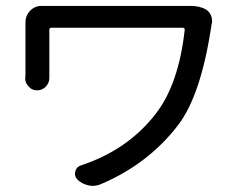

<svg xmlns="http://www.w3.org/2000/svg" viewBox="-20 -555 795 644"><path d="M611.3 -535.2Q614.3 -535.2 618.2 -535.2Q651.4 -535.2 671.9 -522.5Q683.6 -514.6 688.5 -501Q691.4 -493.2 691.4 -484.4Q691.4 -478.5 689.5 -472.7Q689.5 -469.7 688.5 -464.8Q653.3 -236.3 579.1 -137.7Q478.5 -4.9 316.4 63.5Q303.7 68.4 290 68.4Q283.2 68.4 275.4 66.4Q253.9 61.5 239.3 46.9Q228.5 35.2 232.4 20Q236.3 4.9 251 0Q408.2 -51.8 502 -172.9Q579.1 -271.5 599.6 -455.1Q599.6 -461.9 592.8 -461.9H152.3Q145.5 -461.9 145.5 -455.1V-307.6V-293.9Q145.5 -276.4 133.3 -264.2Q121.1 -252 104.5 -252Q86.9 -252 76.2 -264.6Q64.5 -276.4 64.5 -292L65.4 -307.6V-479.5Q65.4 -502.9 81.1 -519Q96.7 -535.2 119.1 -535.2H152.3H591.8Q604.5 -535.2 611.3 -535.2Z"/></svg>

Font: Gen Jyuu Gothic P Regular
Style: Regular
Weight: 400
Designer: [Source Han Sans]
Ryoko NISHIZUKA  (kana & ideographs); Paul D. Hunt (Latin, Greek & Cyrillic); Wenlong ZHANG  (bopomofo
Version: Version 1.002.20150607